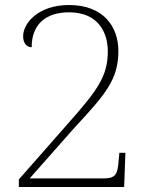

<svg xmlns="http://www.w3.org/2000/svg" viewBox="-20 -744 600 764"><path d="M55 0H474L479 -136H455L452 -104C448 -48 439 -34 390 -34H98L281 -241C403 -372 451 -430 451 -542C451 -636 393 -724 255 -724C130 -724 72 -650 72 -600C72 -571 87 -556 106 -556C106 -646 161 -695 255 -695C371 -695 409 -614 409 -540C409 -440 367 -384 252 -254L55 -30Z"/></svg>

Font: Noto Serif Gurmukhi ExtraLight
Style: Regular
Weight: 200
Designer: Vaibhav Singh and the Monotype Design Team
Foundry: Monotype Imaging Inc.
Version: Version 2.004